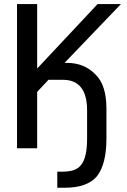

<svg xmlns="http://www.w3.org/2000/svg" viewBox="-20 -719 618 931"><path d="M293 -414.1H304.7Q390.6 -414.1 445.3 -355.5Q496.1 -304.7 496.1 -191.4V-46.9Q496.1 78.1 449.2 136.7Q402.3 191.4 293 191.4H257.8V113.3H285.2Q351.6 113.3 375 78.1Q402.3 43 402.3 -46.9V-183.6Q402.3 -257.8 373 -294.9Q343.8 -332 285.2 -332H214.8L160.2 -273.4V0H62.5V-699.2H160.2V-386.7L453.1 -699.2H566.4Z"/></svg>

Font: 和音 by 宁静之雨，公众号njzyshare
Style: Regular
Weight: 400
Designer: Steve Matteson
Foundry: Ascender Corporation
Version: Version 6.00;June 8, 2018;FontCreator 11.0.0.2388 32-bit